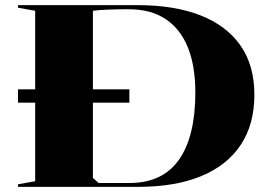

<svg xmlns="http://www.w3.org/2000/svg" viewBox="-20 -728 1065 748"><path d="M50 -380H484V-328H50ZM515 -708Q660 -708 761.5 -668Q863 -628 917 -550.5Q971 -473 971 -359Q971 -243 917.5 -163Q864 -83 763 -41.5Q662 0 518 0H50V-10L117 -22V-686L50 -698V-708ZM481 -692Q437 -692 399.5 -690.5Q362 -689 342 -686V-35L364 -15H484Q613 -15 677 -105.5Q741 -196 741 -368Q741 -471 712 -543Q683 -615 625.5 -653.5Q568 -692 481 -692Z"/></svg>

Font: Kalnia SemiExpanded Medium
Style: Regular
Weight: 500
Width: 6
Designer: Frida Medrano
Foundry: Frida Medrano
Version: Version 1.105